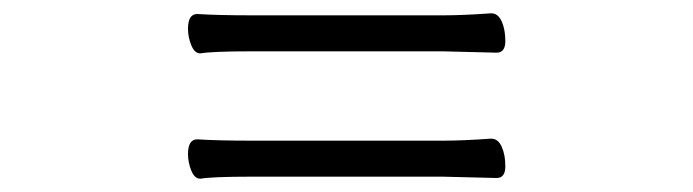

<svg xmlns="http://www.w3.org/2000/svg" viewBox="-20 -537 1040 288"><path d="M276 -516Q306 -514 358 -514H645Q674 -514 716 -517H717Q727 -517 732.5 -505Q738 -493 738 -475.5Q738 -458 725 -458L644 -460H357Q299 -460 281 -457H280Q272 -457 267 -469Q262 -481 262 -494Q262 -516 276 -516ZM276 -328Q306 -326 358 -326H645Q674 -326 716 -329H717Q727 -329 732.5 -317Q738 -305 738 -287.5Q738 -270 725 -270L644 -272H357Q299 -272 281 -269H280Q272 -269 267 -281Q262 -293 262 -306Q262 -328 276 -328Z"/></svg>

Font: LXGW WenKai Mono Lite
Style: Regular
Weight: 400
Monospace: yes
Designer: LXGW / Fontworks Inc.
Foundry: LXGW / Fontworks Inc.
Version: Version 1.520; June 14, 2025